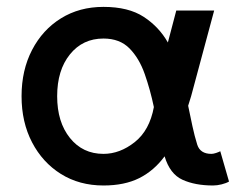

<svg xmlns="http://www.w3.org/2000/svg" viewBox="-20 -539 713 569"><path d="M658.7 -1Q650.4 3.9 637 7.3Q623.5 10.7 611.3 10.7Q558.1 10.7 520.8 -6.3Q483.4 -23.4 467.8 -75.7Q436.5 -33.2 392.8 -11.2Q349.1 10.7 286.6 10.7Q215.3 10.7 160.6 -23.4Q106 -57.6 75 -117.2Q43.9 -176.8 43.9 -253.9Q43.9 -331.1 75 -390.9Q106 -450.7 160.6 -484.6Q215.3 -518.6 286.6 -518.6Q360.8 -518.6 406 -489Q451.2 -459.5 477.5 -413.1L502.4 -507.8H614.7L546.4 -253.9Q542 -238.8 537.6 -225.6Q543.9 -194.3 550.3 -165Q556.6 -135.7 564.5 -110.4Q573.2 -83 606.4 -83Q612.3 -83 620.4 -85.7Q628.4 -88.4 632.8 -90.8ZM286.6 -424.8Q225.1 -424.8 187.3 -377.9Q149.4 -331.1 149.4 -253.9Q149.4 -177.2 187.3 -130.1Q225.1 -83 286.6 -83Q335.4 -83 379.4 -117.9Q423.3 -152.8 436 -221.7Q425.3 -272.9 408.9 -319.6Q392.6 -366.2 363.8 -395.5Q335 -424.8 286.6 -424.8Z"/></svg>

Font: Giphurs Medium
Style: Regular
Weight: 500
Version: Version 0.920; ttfautohint (v1.8.4.7-5d5b)